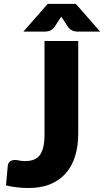

<svg xmlns="http://www.w3.org/2000/svg" viewBox="-20 -934 522 962"><path d="M372 -264Q372 -203 356.8 -153Q341.5 -103 310.8 -67.2Q280 -31.5 233.5 -11.8Q187 8 124 8Q95.5 8 67.8 5Q40 2 10 -5L19 -103.5Q20.5 -116.5 29.5 -124.5Q38.5 -132.5 55 -132.5Q63.5 -132.5 76 -129.8Q88.5 -127 106 -127Q130.5 -127 148.8 -133.8Q167 -140.5 179 -156.2Q191 -172 197 -197.5Q203 -223 203 -260.5V-728.5H372ZM482 -775.5H370Q361 -775.5 348 -778.8Q335 -782 321 -798.5L296 -837.5Q293.5 -841 291.2 -844Q289 -847 287 -850.5Q285 -847 282.8 -844Q280.5 -841 278 -837.5L253 -798.5Q239 -782 226 -778.8Q213 -775.5 204 -775.5H97L219 -914.5H360Z"/></svg>

Font: Lato ExtraBold
Style: Regular
Weight: 800
Designer: Lukasz Dziedzic with Adam Twardoch and Botio Nikoltchev
Foundry: tyPoland Lukasz Dziedzic
Version: Version 2.015; 2015-08-06; http://www.latofonts.com/